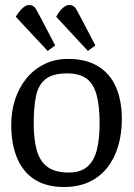

<svg xmlns="http://www.w3.org/2000/svg" viewBox="-20 -740 537 769"><path d="M171 -536 43 -673Q59 -698 72 -709Q85 -720 95 -720Q115 -720 124.5 -703Q134 -686 143 -669L201 -558ZM332 -536 205 -673Q219 -698 232.5 -709Q246 -720 256 -720Q276 -720 285.5 -703Q295 -686 304 -669L362 -558ZM236 9Q166 9 119 -21Q72 -51 48.5 -107Q25 -163 25 -240Q25 -294 40.5 -341.5Q56 -389 85.5 -425.5Q115 -462 157.5 -483Q200 -504 253 -504Q325 -504 373 -474.5Q421 -445 444.5 -391Q468 -337 468 -263Q468 -205 453.5 -155.5Q439 -106 410 -69Q381 -32 337.5 -11.5Q294 9 236 9ZM255 -49Q303 -49 330 -72.5Q357 -96 368 -140Q379 -184 379 -245Q379 -315 367 -359.5Q355 -404 327 -425Q299 -446 248 -446Q192 -446 163 -423.5Q134 -401 124.5 -356.5Q115 -312 115 -245Q115 -183 127 -139Q139 -95 169.5 -72Q200 -49 255 -49Z"/></svg>

Font: Faustina Light
Style: Regular
Weight: 400
Version: Version 1.200